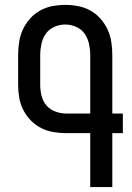

<svg xmlns="http://www.w3.org/2000/svg" viewBox="-20 -763 540 783"><path d="M348 0V-220H250Q224 -220 197.5 -224.5Q171 -229 147.5 -241Q124 -253 105.5 -272Q87 -291 75 -314.5Q63 -338 58.5 -364Q54 -390 54 -416V-539Q54 -565 58 -591.5Q62 -618 73 -642Q84 -666 102 -686.5Q120 -707 143.5 -720Q167 -733 193 -738Q219 -743 246 -743Q273 -743 299 -738Q325 -733 348.5 -720Q372 -707 390 -686.5Q408 -666 419 -642Q430 -618 434 -591.5Q438 -565 438 -539V-300H481V-220H438V0ZM250 -300H348V-539Q348 -561 343 -584Q338 -607 325 -625.5Q312 -644 290.5 -653.5Q269 -663 246 -663Q223 -663 201.5 -653.5Q180 -644 167 -625.5Q154 -607 149 -584Q144 -561 144 -539V-416Q144 -394 149.5 -372Q155 -350 169.5 -333Q184 -316 206 -308Q228 -300 250 -300Z"/></svg>

Font: Iosevka Custom Medium
Style: Regular
Weight: 500
Monospace: yes
Designer: Belleve Invis
Foundry: Belleve Invis
Version: Version 32.5.0; ttfautohint (v1.8.4)